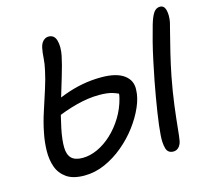

<svg xmlns="http://www.w3.org/2000/svg" viewBox="-103 -830 1050 964"><g transform="rotate(-15 421.5 -348.5)"><path d="M222 12Q163 12 129.5 -11.5Q96 -35 82.5 -73Q69 -111 70 -158Q71 -205 81 -252Q90 -299 107.5 -352.5Q125 -406 141.5 -457.5Q158 -509 166 -548Q174 -583 175.5 -610.5Q177 -638 182 -663Q185 -677 191 -687Q197 -697 206.5 -703Q216 -709 227 -709Q257 -709 266 -677Q275 -645 266 -599Q257 -555 238.5 -494.5Q220 -434 201 -370Q182 -306 170 -247Q158 -188 159 -150Q160 -112 178.5 -94Q197 -76 236 -76Q274 -76 313.5 -94Q353 -112 388.5 -145Q424 -178 451 -222Q478 -266 491 -317Q496 -335 495 -347Q494 -359 493 -374L514 -330Q493 -343 466.5 -351.5Q440 -360 396 -360Q340 -360 277 -343.5Q214 -327 154 -300L134 -363Q186 -389 234.5 -407Q283 -425 331 -434Q379 -443 430 -443Q508 -443 547.5 -414Q587 -385 583 -335Q582 -296 561.5 -249Q541 -202 506.5 -156Q472 -110 426.5 -72Q381 -34 329 -11Q277 12 222 12ZM685 11Q655 11 647.5 -17Q640 -45 643 -84Q646 -129 657 -200.5Q668 -272 684 -357Q693 -402 703.5 -452.5Q714 -503 726 -550Q738 -597 748 -631Q760 -672 773 -690.5Q786 -709 806 -709Q828 -709 834.5 -683Q841 -657 835 -622Q831 -605 820.5 -565Q810 -525 797 -471Q784 -417 772 -357Q757 -279 748.5 -212Q740 -145 735.5 -98Q731 -51 727 -30Q724 -17 717.5 -7.5Q711 2 702.5 6.5Q694 11 685 11Z"/></g></svg>

Font: Shantell Sans
Style: Italic
Weight: 400
Italic angle: -11°
Designer: Stephen Nixon, Anya Danilova, Shantell Martin
Foundry: Arrow Type
Version: Version 1.011;[c5ecc13dd]